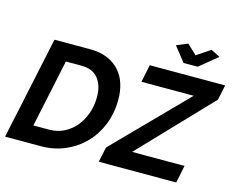

<svg xmlns="http://www.w3.org/2000/svg" viewBox="-120 -1098 1580 1281"><g transform="rotate(15 670.0 -458.0)"><path d="M953 -884 1030 -916 1097 -853 1191 -916 1254 -884 1130 -783H1033ZM679 -104 1155 -589H794L819 -710H1340L1318 -606L855 -121H1217L1192 0H657ZM161 -710H408Q477 -710 527.5 -688.5Q578 -667 611 -630Q644 -593 660 -543Q676 -493 676 -435Q676 -341 644.5 -261.5Q613 -182 556.5 -124Q500 -66 423.5 -33Q347 0 257 0H10ZM282 -121Q339 -121 385.5 -145Q432 -169 465 -209.5Q498 -250 516 -303Q534 -356 534 -415Q534 -493 495.5 -541Q457 -589 382 -589H272L173 -121Z"/></g></svg>

Font: PTCRaleway
Style: Bold Italic
Weight: 700
Italic angle: -12°
Designer: Matt McInerney, Pablo Impallari, Rodrigo Fuenzalida
Foundry: Matt McInerney, Pablo Impallari, Rodrigo Fuenzalida
Version: Version 3.000g; ttfautohint (v1.5) -l 8 -r 28 -G 28 -x 14 -D